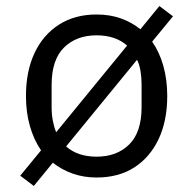

<svg xmlns="http://www.w3.org/2000/svg" viewBox="-20 -576 640 636"><path d="M47 6 116 -78Q92 -113 79 -158.5Q66 -204 66 -258Q66 -340 94.5 -400.5Q123 -461 175.5 -494.5Q228 -528 300 -528Q344 -528 380.5 -515Q417 -502 445 -479L508 -556L553 -522L484 -438Q508 -404 521 -358Q534 -312 534 -258Q534 -176 505.5 -115.5Q477 -55 425 -21.5Q373 12 300 12Q257 12 220.5 -1Q184 -14 155 -37L92 40ZM300 -459Q233 -459 192 -418.5Q151 -378 151 -295V-221Q151 -197 155 -176Q159 -155 166 -138L401 -425Q382 -442 356.5 -450.5Q331 -459 300 -459ZM300 -57Q367 -57 408 -97.5Q449 -138 449 -221V-295Q449 -319 445.5 -340.5Q442 -362 434 -378L199 -91Q218 -74 243.5 -65.5Q269 -57 300 -57Z"/></svg>

Font: Lilex
Style: Regular
Weight: 400
Monospace: yes
Designer: Mike Abbink, Paul van der Laan, Pieter van Rosmalen, Mikhael Khrustik
Foundry: Mikhael Khrustik
Version: Version 2.510